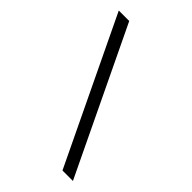

<svg xmlns="http://www.w3.org/2000/svg" viewBox="-214 -744 909 909"><g transform="rotate(45 240.5 -290.0)"><path d="M31 -652 378 72H448L101 -652Z"/></g></svg>

Font: Charger Pro
Style: LitNar
Weight: 300
Designer: Jasper
Foundry: Cannot Into Space Fonts
Version: Version 1.09